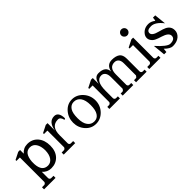

<svg xmlns="http://www.w3.org/2000/svg" viewBox="122 -1772 2969 2969"><g transform="rotate(-45 1607.0 -287.5)"><path d="M422 -395Q458 -340 459 -249Q457 -155 419 -103Q381 -51 321 -51Q197 -52 188 -218V-272Q202 -450 321 -450Q386 -450 422 -395ZM186 -528H146L27 -468V-448H102V90Q91 115 71 119L18 120V165H269V120H221Q192 120 185 90V-51Q242 14 329 15H332Q434 15 500 -55Q565 -125 565 -246Q565 -366 501 -441Q436 -515 332 -515H329Q241 -514 186 -447Z M929 -526Q806 -526 780 -359V-521H741L622 -461V-441H697V-75Q686 -50 666 -46L613 -45V0H864V-45H816Q787 -45 780 -75V-256Q780 -448 934 -448Q985 -448 1002 -370L1024 -383Q1021 -526 929 -526Z M1409 -413Q1450 -356 1450 -247Q1450 -137 1414 -83Q1378 -27 1312 -27Q1244 -27 1204 -81Q1162 -135 1162 -245Q1162 -359 1197 -411Q1235 -468 1299 -468Q1368 -468 1409 -413ZM1134 -59Q1204 19 1306 19Q1407 19 1481 -59Q1554 -137 1554 -246Q1554 -355 1481 -435Q1407 -515 1306 -515Q1204 -515 1134 -435Q1064 -355 1064 -246Q1064 -137 1134 -59Z M2040 -391Q2033 -511 1883 -511H1880Q1793 -510 1768 -390V-520H1729L1610 -460V-440H1685V-75Q1674 -50 1654 -46L1611 -45V0H1842V-45H1804Q1775 -45 1768 -75V-242Q1768 -456 1888 -456Q1928 -456 1953 -424Q1977 -392 1977 -334V-75Q1959 -46 1947 -46H1946L1903 -45V0H2134V-45H2096Q2067 -45 2060 -75V-305Q2060 -456 2178 -456Q2218 -456 2244 -427Q2269 -398 2269 -340V-75Q2251 -46 2239 -46H2238L2195 -45V0H2426V-45H2388Q2359 -45 2352 -75V-359Q2352 -444 2305 -478Q2258 -511 2175 -511Q2064 -511 2040 -391Z M2651 -520H2612L2493 -460V-440H2568V-75Q2557 -50 2537 -46L2484 -45V0H2729V-45H2687Q2658 -45 2651 -75ZM2545 -674Q2545 -647 2565 -628Q2584 -608 2611 -608Q2638 -608 2658 -628Q2677 -647 2677 -674Q2677 -701 2658 -721Q2638 -740 2611 -740Q2584 -740 2565 -721Q2545 -701 2545 -674Z M2992 -46Q2927 -46 2787 -203L2807 1H2857Q2860 -39 2864 -64Q2937 9 2994 9Q3084 9 3137 -36Q3189 -81 3189 -143V-146Q3189 -228 3110 -268Q3073 -286 2998 -305Q2878 -335 2878 -391Q2878 -450 2970 -450Q3062 -450 3156 -328L3136 -522H3086L3081 -471Q3080 -464 3074 -464Q3019 -504 2968 -504Q2968 -504 2967 -504Q2965 -504 2963 -504Q2869 -504 2816 -431Q2795 -401 2795 -367Q2795 -332 2818 -302Q2840 -271 2878 -254Q2916 -236 2972 -220Q3094 -183 3094 -119Q3094 -46 2992 -46Z"/></g></svg>

Font: Sawarabi Mincho
Style: Regular
Weight: 400
Version: Version 1.082; ttfautohint (v1.8.4.7-5d5b)